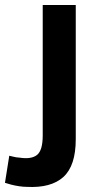

<svg xmlns="http://www.w3.org/2000/svg" viewBox="-120 -520 372 773"><path d="M185 -500V40.3Q185 147.3 135.2 192.5Q85.3 237.7 -13 232.3Q-26 232.3 -42.8 229.8Q-59.7 227.3 -75.2 223.3Q-90.7 219.3 -100 216L-82.7 107Q-80.7 107 -68 110.5Q-55.3 114 -41 114.7Q6.3 122 29.2 103.7Q52 85.3 52 25.3V-500Z"/></svg>

Font: Nata Sans
Style: Regular
Weight: 400
Designer: Daniel Uzquiano Cruz
Version: Version 1.001